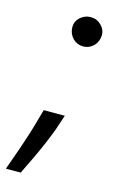

<svg xmlns="http://www.w3.org/2000/svg" viewBox="-118 -576 508 802"><g transform="rotate(15 136.5 -174.5)"><path d="M-7.1 177.6Q-1.4 160.9 8 135.1Q17.4 109.4 28.2 78.1Q39.1 46.9 50.2 11.5Q61.4 -23.8 71 -59.7L82.4 -99.4H173.3L160.5 -61.1Q154.5 -41.5 146 -19.4Q137.4 2.8 127.8 25.6Q118.3 48.3 108.1 70.5Q98 92.7 88.4 112.6Q78.8 132.5 70.7 149.1Q62.5 165.8 56.8 177.6ZM126.8 -507.8Q146.7 -525.6 171.9 -525.6Q198.9 -525.6 217.3 -507.1Q236.5 -488.3 235.8 -463.1Q235.4 -449.9 230.5 -438.2Q225.5 -426.5 217 -417.8Q208.5 -409.1 196.9 -404.1Q185.4 -399.1 171.9 -399.1Q158.4 -399.1 146.8 -404.1Q135.3 -409.1 126.8 -417.8Q118.3 -426.5 113.3 -438.2Q108.3 -449.9 108 -463.1Q107.2 -490.4 126.8 -507.8Z"/></g></svg>

Font: Inter P
Style: Italic
Weight: 400
Italic angle: -9.40001°
Designer: Rasmus Andersson
Foundry: rsms
Version: Version 3.018;git-588b23468